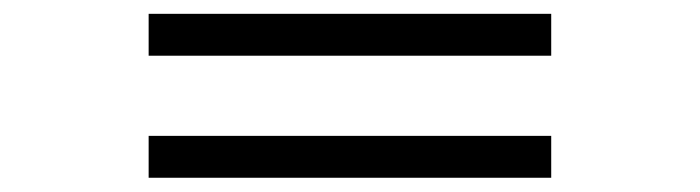

<svg xmlns="http://www.w3.org/2000/svg" viewBox="-20 -426 1002 275"><path d="M192.9 -171.4V-231.4H769.5V-171.4ZM192.9 -346.2V-406.2H769.5V-346.2Z"/></svg>

Font: GodaGr
Style: Regular
Weight: 400
Version: 1.0.0